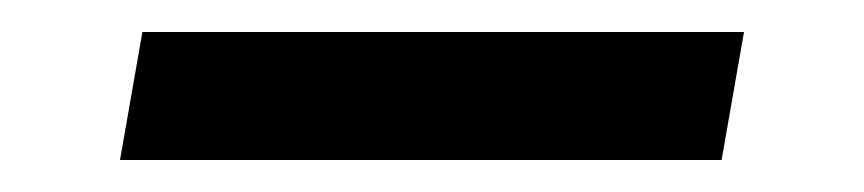

<svg xmlns="http://www.w3.org/2000/svg" viewBox="-20 -400 540 120"><path d="M431 -300H55L69 -380H445Z"/></svg>

Font: Iosevka SS18 Medium
Style: Italic
Weight: 500
Italic angle: -9°
Monospace: yes
Designer: Belleve Invis
Foundry: Belleve Invis
Version: Version 25.1.1; ttfautohint (v1.8.4)